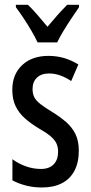

<svg xmlns="http://www.w3.org/2000/svg" viewBox="-20 -786 386 815"><path d="M314.5 -146.5Q314.5 -96.2 296.1 -61.3Q277.8 -26.4 242.9 -8.3Q208 9.8 158.2 9.8Q120.6 9.8 88.6 1.2Q56.6 -7.3 32.7 -20.5V-110.4Q55.2 -92.8 87.6 -80.8Q120.1 -68.8 153.8 -68.8Q188.5 -68.8 207.5 -88.1Q226.6 -107.4 226.6 -142.6Q226.6 -163.1 218.8 -178.7Q210.9 -194.3 192.9 -209.2Q174.8 -224.1 143.6 -241.7Q110.4 -261.7 85.2 -284.2Q60.1 -306.6 46.1 -335.7Q32.2 -364.7 32.2 -405.3Q32.2 -470.2 74 -509.5Q115.7 -548.8 185.5 -548.8Q220.7 -548.8 252.2 -539.6Q283.7 -530.3 312.5 -512.2L282.2 -441.9Q260.7 -456.5 237.1 -465.3Q213.4 -474.1 188 -474.1Q155.3 -474.1 136.7 -456.3Q118.2 -438.5 118.2 -408.2Q118.2 -387.7 125.7 -373Q133.3 -358.4 151.9 -344Q170.4 -329.6 202.6 -310.1Q235.8 -289.6 261 -267.6Q286.1 -245.6 300.3 -216.8Q314.5 -188 314.5 -146.5ZM139.6 -606Q129.4 -627.9 114 -654.3Q98.6 -680.7 81.3 -707Q64 -733.4 47.4 -755.4V-765.6H98.6Q116.7 -748.5 138.4 -723.4Q160.2 -698.2 181.6 -672.4Q206.1 -701.7 223.6 -721.4Q241.2 -741.2 265.1 -765.6H315.4V-755.4Q301.3 -734.9 283.7 -708.7Q266.1 -682.6 249.8 -655.5Q233.4 -628.4 222.7 -606Z"/></svg>

Font: Open Sans Condensed Medium
Style: Regular
Weight: 500
Width: 3
Designer: Monotype Design Team
Foundry: Monotype Imaging Inc.
Version: Version 3.000